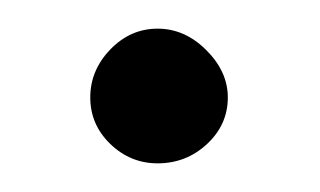

<svg xmlns="http://www.w3.org/2000/svg" viewBox="-20 -398 223 134"><path d="M90 -284Q71 -284 57 -297.5Q43 -311 43 -330Q43 -349 57 -363.5Q71 -378 90 -378Q109 -378 124 -363Q139 -348 139 -330Q139 -311 124.5 -297.5Q110 -284 90 -284Z"/></svg>

Font: HK Venetian
Style: Regular
Weight: 400
Designer: Alfredo Marco Pradil
Foundry: Alfredo Marco Pradil
Version: Version 1.000;PS 001.000;hotconv 1.0.88;makeotf.lib2.5.64775